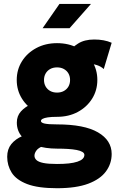

<svg xmlns="http://www.w3.org/2000/svg" viewBox="-20 -743 613 990"><path d="M329.2 -470.9 358.3 -358.8Q363.8 -386.2 378.5 -400.2Q393.2 -414.3 429.8 -414.3Q458.3 -414.3 479.4 -407.4Q500.6 -400.6 515 -387L555.8 -522.5Q536.2 -531.1 513.9 -535.2Q491.6 -539.3 466.1 -539.3Q414.9 -539.3 382.1 -518.1Q349.3 -496.9 329.2 -470.9ZM274.1 -234.4Q245.5 -234.4 210 -227.8Q174.4 -221.2 141.7 -206.5Q109.1 -191.9 87.9 -168.5Q66.8 -145 66.8 -111.3Q66.8 -67.9 93.8 -37.7Q120.7 -7.6 167.5 7.9Q214.4 23.4 274.1 23.4V-101.6Q229.9 -101.6 210.5 -105.8Q191.1 -110.1 191.1 -119.1Q191.1 -125.4 199.6 -130.2Q208 -135 226.5 -137.8Q244.9 -140.6 274.1 -140.6ZM555.8 50.8Q555.8 -19.5 485.2 -60.5Q414.6 -101.6 274.1 -101.6V23.4Q304.7 23.4 330.5 25Q356.2 26.7 375.2 30.3Q394.1 34 404.6 40.3Q415.1 46.6 415.1 55.7Q415.1 67.3 406 76.1Q396.9 84.9 378.8 90.8Q360.6 96.8 334.4 99.7Q308.1 102.5 274.1 102.5Q228.8 102.5 203.5 97.3Q178.2 92 168 82.3Q157.7 72.6 157.7 59.9Q157.7 46.9 167.7 33.1Q177.6 19.3 202.8 9.7Q227.9 0 274.1 0V-70.3Q224.1 -70.3 178 -63.7Q131.8 -57 95.5 -41.5Q59.2 -26 38.1 0.2Q17.1 26.5 17.1 65.4Q17.1 110.4 40.3 147.3Q63.6 184.2 119.6 205.9Q175.7 227.5 274.1 227.5Q373 227.5 435.1 204.2Q497.1 180.8 526.4 140.7Q555.8 100.6 555.8 50.8ZM206.9 -330.6Q206.9 -349.3 215.2 -363.9Q223.4 -378.5 238.5 -387Q253.6 -395.5 274.1 -395.5Q294.6 -395.5 309.7 -387Q324.8 -378.5 333.1 -363.9Q341.3 -349.3 341.3 -330.6Q341.3 -311.8 333.1 -297.2Q324.8 -282.6 309.7 -274.1Q294.6 -265.6 274.1 -265.6Q253.6 -265.6 238.5 -274.1Q223.4 -282.6 215.2 -297.2Q206.9 -311.8 206.9 -330.6ZM66.3 -330.6Q66.3 -277.3 93.3 -234.2Q120.2 -191 167.3 -165.8Q214.5 -140.6 274.1 -140.6Q334.3 -140.6 381.2 -165.8Q428 -191 455 -234.2Q481.9 -277.3 481.9 -330.6Q481.9 -384.3 455 -427.2Q428 -470.1 381.2 -495.3Q334.3 -520.5 274.1 -520.5Q214.5 -520.5 167.3 -495.3Q120.2 -470.1 93.3 -427.2Q66.3 -384.3 66.3 -330.6ZM338.8 -597.7 449.1 -722.7H286.6L199.7 -597.7Z"/></svg>

Font: Giphurs SC
Style: Regular
Weight: 400
Version: Version 0.920